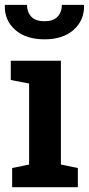

<svg xmlns="http://www.w3.org/2000/svg" viewBox="-23 -782 371 802"><path d="M27.8 0V-80.1L98.6 -94.7V-433.1L22 -447.8V-528.3H231.4V-94.7L302.2 -80.1V0ZM163.1 -617.7Q85.4 -617.7 40.5 -657.2Q-4.4 -696.8 -2.9 -758.8L-2 -761.7H89.8Q89.8 -731.9 107.4 -712.6Q125 -693.4 163.1 -693.4Q199.7 -693.4 217.5 -712.4Q235.4 -731.4 235.4 -761.7H327.1L328.1 -758.8Q329.1 -696.8 284.4 -657.2Q239.7 -617.7 163.1 -617.7Z"/></svg>

Font: Roboto Slab SemiBold
Style: Regular
Weight: 600
Designer: Google
Version: Version 2.001; ttfautohint (v1.8.3)